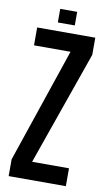

<svg xmlns="http://www.w3.org/2000/svg" viewBox="-100 -966 570 1015"><g transform="rotate(10 185.0 -459.0)"><path d="M23 0V-90L231 -704H35V-800H347V-708L132 -96H330V0ZM138 -845V-918H229V-845Z"/></g></svg>

Font: Big Shoulders Display
Style: Bold
Weight: 700
Designer: Patric King
Foundry: XO Type Co
Version: Version 1.000; ttfautohint (v1.8.2)